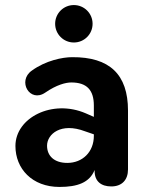

<svg xmlns="http://www.w3.org/2000/svg" viewBox="-20 -729 576 759"><path d="M215 10C286 10 334 -7 354 -57V-53C354 -12 380 8 420 8C462 8 486 -18 486 -59V-292C486 -435 413 -504 265 -503C228 -503 161 -490 106 -450C47 -409 98 -321 159 -363C204 -394 240 -403 262 -403C323 -403 351 -373 351 -312V-267L319 -281C187 -338 41 -264 41 -152C41 -62 107 10 215 10ZM272 -561C313 -561 346 -594 346 -635C346 -676 313 -709 272 -709C231 -709 198 -676 198 -635C198 -594 231 -561 272 -561ZM166 -153C166 -199 221 -246 316 -210L351 -198V-192C351 -128 306 -85 246 -85C194 -85 166 -113 166 -153Z"/></svg>

Font: SN Pro
Style: Bold
Weight: 700
Designer: Tobias Whetton
Foundry: Supernotes
Version: Version 1.003;Glyphs 3.3 (3324)